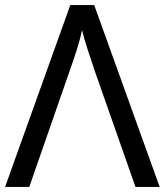

<svg xmlns="http://www.w3.org/2000/svg" viewBox="-20 -734 648 754"><path d="M350 -714 607 0H512L354 -450Q338 -497 324.5 -538.5Q311 -580 302 -616Q295 -580 281.5 -538Q268 -496 252 -451L95 0H0L256 -714Z"/></svg>

Font: Noto Sans IKEA
Style: Regular
Weight: 400
Designer: Monotype Design Team
Foundry: Monotype Imaging Inc.
Version: Version 2.001